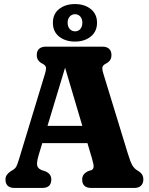

<svg xmlns="http://www.w3.org/2000/svg" viewBox="-20 -931 737 951"><path d="M157.2 -307.4H446.7L447.8 -222.1H156.4ZM234.1 -41.3Q234.1 -21.9 223.2 -10.9Q212.3 0 188.5 0H52.6Q29.3 0 18.2 -10.9Q7.1 -21.9 7.1 -41.3Q7.1 -54.4 13.2 -63.7Q19.3 -73.1 32.1 -82.2L45 -89.9Q55.8 -96.8 61.1 -106.7Q66.5 -116.7 75.3 -146.2L202.5 -564.7Q209.8 -588.5 207.2 -598.5Q204.6 -608.4 190.5 -615.4Q176.2 -622.7 169.2 -632.8Q162.1 -642.8 162.1 -658.7Q162.1 -678.6 173.9 -689.3Q185.6 -700 207.7 -700H486.3Q508.9 -700 520.4 -689.2Q532 -678.4 532 -658.7Q532 -642.9 525 -632.8Q518 -622.7 503.7 -615.4Q490.2 -608.6 487.6 -598.8Q485 -589 492.1 -565.7L613.5 -169.4Q625.9 -128.7 635.6 -112Q645.4 -95.4 661.4 -86.2Q677 -77 683.5 -66.8Q690 -56.7 690 -41.3Q690 -23.1 678.6 -11.5Q667.3 0 644.3 0H432.7Q409 0 398.1 -10.9Q387.1 -21.9 387.1 -41.3Q387.1 -56.4 394.3 -66Q401.4 -75.7 415 -82.6L434.3 -89.2Q441.9 -92.6 443.5 -103.4Q445 -114.3 436.3 -143.8L293.7 -624.9L311.1 -624.4L171.5 -163Q164.3 -138.8 163.5 -124.5Q162.7 -110.3 168.1 -102.2Q173.6 -94.2 184.5 -89.2L206.3 -81.8Q221.6 -74.5 227.8 -64.8Q234.1 -55.2 234.1 -41.3ZM351.1 -725.1Q304.5 -725.1 273.2 -749.5Q242 -773.9 242 -818.3Q242 -862.6 273.3 -886.7Q304.6 -910.9 351.1 -910.9Q398.8 -910.9 429.7 -886.1Q460.6 -861.4 460.6 -818.3Q460.6 -775.1 429.7 -750.1Q398.9 -725.1 351.1 -725.1ZM351.9 -860.6Q335.7 -860.6 325.3 -848.8Q315 -837.1 315 -818.3Q315 -799.3 325.3 -787.5Q335.7 -775.8 351.9 -775.8Q368.1 -775.8 378 -787.7Q387.9 -799.7 387.9 -818.3Q387.9 -837.1 377.9 -848.8Q368 -860.6 351.9 -860.6Z"/></svg>

Font: Fraunces 144pt S100 Black
Style: Regular
Weight: 900
Version: Version 1.000